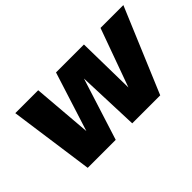

<svg xmlns="http://www.w3.org/2000/svg" viewBox="-69 -784 1068 1068"><g transform="rotate(-45 465.0 -250.0)"><path d="M370.1 0H149.9L80.1 -500H260.3L289.1 -149.9L400.4 -500H620.1L626 -155.8L750.5 -500H930.2L720.2 0H500L486.3 -366.2Z"/></g></svg>

Font: Fivo Sans Heavy
Style: Regular
Weight: 900
Designer: Alexander Slobzheninov
Foundry: Alexander Slobzheninov
Version: 1.0